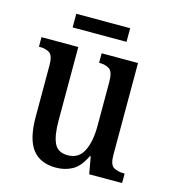

<svg xmlns="http://www.w3.org/2000/svg" viewBox="-104 -762 766 857"><g transform="rotate(15 279.0 -333.5)"><path d="M232 10Q159 10 123 -37Q87 -84 87 -186V-424Q87 -468 70 -480Q53 -492 23 -492H20V-536H190V-195Q190 -127 206.5 -92Q223 -57 269 -57Q319 -57 341.5 -101Q364 -145 364 -218V-421Q364 -468 346 -480Q328 -492 301 -492H298V-536H466V-111Q466 -66 485 -55Q504 -44 531 -44H536V0H384L370 -79H366Q342 -28 308.5 -9Q275 10 232 10ZM143 -614V-677H392V-614Z"/></g></svg>

Font: Noto Serif Lao Condensed Medium
Style: Regular
Weight: 500
Width: 3
Designer: Monotype Design Team
Foundry: Monotype Imaging Inc.
Version: Version 2.003; ttfautohint (v1.8.4.7-5d5b)